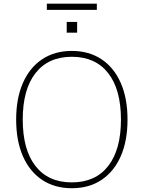

<svg xmlns="http://www.w3.org/2000/svg" viewBox="-20 -999 769 1027"><path d="M66.4 -359.4Q66.4 -472.7 102.5 -555.2Q138.7 -637.7 205.6 -682.1Q272.5 -726.6 364.3 -726.6Q456.1 -726.6 522.9 -682.1Q589.8 -637.7 626 -555.2Q662.1 -472.7 662.1 -359.4Q662.1 -246.1 626 -163.6Q589.8 -81.1 522.9 -36.6Q456.1 7.8 364.3 7.8Q272.5 7.8 205.6 -36.6Q138.7 -81.1 102.5 -163.6Q66.4 -246.1 66.4 -359.4ZM627 -359.4Q627 -520.5 558.6 -607.9Q490.2 -695.3 364.3 -695.3Q238.3 -695.3 169.9 -607.9Q101.6 -520.5 101.6 -359.4Q101.6 -198.2 169.9 -110.8Q238.3 -23.4 364.3 -23.4Q490.2 -23.4 558.6 -110.8Q627 -198.2 627 -359.4ZM230.5 -979.5H498V-946.3H230.5ZM336.9 -881.8H392.6V-824.2H336.9Z"/></svg>

Font: Min Sans VF VF
Style: Regular
Weight: 400
Designer: Jinseong-Kim, NotoSansCJK, Nunito
Foundry: Jinseong-Kim
Version: Version 1.420;Glyphs 3.1.2 (3151)